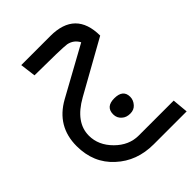

<svg xmlns="http://www.w3.org/2000/svg" viewBox="-222 -461 994 994"><g transform="rotate(-45 275.5 36.5)"><path d="M21 148Q21 4 149 -67L418 -215Q399 -251 359 -259Q324 -264 126 -265L115 -351H328Q511 -351 512 -170L222 -8Q104 58 104 155Q104 225 160 281Q216 337 287 337H543L551 424H310Q187 424 105 348Q21 272 21 148ZM271 166Q271 111 334 111Q398 111 398 164Q398 188 380 208Q364 226 337 226Q308 226 291 210Q271 193 271 166Z"/></g></svg>

Font: Yekan
Style: Regular
Weight: 400
Designer: ParsMizban Co
Foundry: ParsMizban Co
Version: Version 2.000